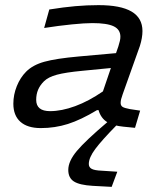

<svg xmlns="http://www.w3.org/2000/svg" viewBox="-20 -493 654 748"><path d="M246 169Q246 135 279.5 95Q313 55 398 -17Q385 -25 376.5 -37Q368 -49 364 -64H358Q295 -26 244.5 -10Q194 6 139 6Q87 6 59.5 -18.5Q32 -43 32 -89Q32 -124 45.5 -157.5Q59 -191 82 -214Q108 -240 153 -252.5Q198 -265 287 -273L432 -286L441 -312Q445 -325 447 -333.5Q449 -342 449 -350Q449 -378 423 -390.5Q397 -403 340 -403Q310 -403 260 -398Q210 -393 152 -384L172 -456Q228 -465 273.5 -469Q319 -473 364 -473Q450 -473 492.5 -448Q535 -423 535 -372Q535 -359 532.5 -344.5Q530 -330 525 -314L458 -126Q454 -115 452 -107Q450 -99 450 -92Q450 -82 457 -77Q464 -72 486 -68L526 -62L506 5Q482 3 460.5 0.5Q439 -2 433 -4Q377 53 351.5 87Q326 121 326 146Q326 159 337.5 165Q349 171 376 172L437 176L415 235L341 231Q290 228 268 214Q246 200 246 169ZM121 -104Q121 -82 134.5 -71Q148 -60 175 -60Q220 -60 273 -79.5Q326 -99 381 -137L412 -228L299 -217Q236 -211 202 -202Q168 -193 151 -176Q136 -161 128.5 -143.5Q121 -126 121 -104Z"/></svg>

Font: Intel One Mono
Style: Italic
Weight: 400
Italic angle: -16°
Monospace: yes
Designer: Fred Shallcrass
Foundry: Frere-Jones Type LLC
Version: Version 1.400;hotconv 1.1.0;makeotfexe 2.6.0;FJTRelease1.4